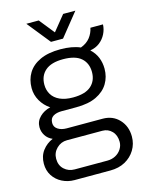

<svg xmlns="http://www.w3.org/2000/svg" viewBox="-132 -802 805 1063"><g transform="rotate(-15 270.0 -270.5)"><path d="M160 182Q122 182 89.5 165.5Q57 149 38 119.5Q19 90 19 51Q19 7 42.5 -24Q66 -55 102 -70Q76 -81 62 -103Q48 -125 48 -151Q48 -185 73 -209.5Q98 -234 134 -242Q101 -264 81.5 -298Q62 -332 62 -371Q62 -420 85 -457.5Q108 -495 154.5 -516.5Q201 -538 271 -538Q304 -538 332.5 -533Q361 -528 384 -518Q419 -531 438 -555.5Q457 -580 463 -610H535Q534 -582 521 -556Q508 -530 485 -512Q462 -494 430 -489Q456 -465 468 -435Q480 -405 480 -371Q480 -324 457.5 -286.5Q435 -249 389.5 -227Q344 -205 273 -205H190Q160 -205 141 -193.5Q122 -182 122 -155Q122 -132 142 -119Q162 -106 192 -106H398Q456 -106 492.5 -67Q529 -28 529 31Q529 73 508 107.5Q487 142 450.5 162Q414 182 365 182ZM176 125H363Q389 125 410 114Q431 103 443.5 83.5Q456 64 456 42Q456 4 434 -19Q412 -42 379 -42H176Q142 -42 117 -17.5Q92 7 92 42Q92 80 116.5 102.5Q141 125 176 125ZM271 -262Q341 -262 374.5 -291.5Q408 -321 408 -371Q408 -422 374.5 -451.5Q341 -481 271 -481Q203 -481 169 -451.5Q135 -422 135 -371Q135 -340 150 -315Q165 -290 195.5 -276Q226 -262 271 -262ZM126 -723H197L286 -612H247L337 -723H407L301 -591H232Z"/></g></svg>

Font: Archivo SemiBold Light
Style: Regular
Weight: 300
Version: Version 2.001